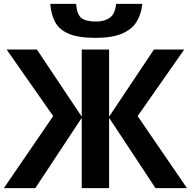

<svg xmlns="http://www.w3.org/2000/svg" viewBox="-20 -969 983 989"><path d="M254 -371 14 -714H170L401 -368V-714H542V-368L773 -714H929L689 -371L943 0H781L542 -362V0H401V-362L162 0H0ZM713 -949Q708 -897 684 -857.5Q660 -818 609 -796Q558 -774 472 -774Q384 -774 334.5 -795Q285 -816 264 -855.5Q243 -895 239 -949H372Q376 -894 399.5 -876Q423 -858 475 -858Q518 -858 545.5 -877.5Q573 -897 578 -949Z"/></svg>

Font: Noto Sans
Style: Bold
Weight: 700
Designer: Monotype Design Team
Foundry: Monotype Imaging Inc.
Version: Version 2.000;GOOG;noto-source:20170915:90ef993387c0; ttfaut